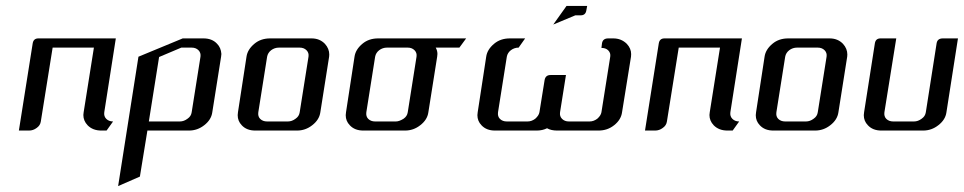

<svg xmlns="http://www.w3.org/2000/svg" viewBox="-20 -442 3263 650"><path d="M43.9 0 90.8 -295.9Q93.8 -312 109.9 -312H372.1L333 -62Q331.1 -48.3 339.8 -39.6Q348.6 -30.8 362.8 -30.8L340.8 0H323.2Q293.9 0 276.4 -18.1Q262.2 -33.2 262.2 -52.7Q262.2 -55.2 263.2 -62L297.9 -280.8H158.2L118.2 -30.8Q116.2 -17.1 104 -8.8Q92.3 0 78.1 0Z M379.9 188 448.7 -250 598.6 -312H668.9Q698.2 -312 714.8 -293.9Q728 -280.8 729.5 -259.3Q729.5 -257.8 728.5 -250L698.7 -62Q695.3 -36.6 671.4 -18.1Q648.4 0 619.6 0H479L453.6 155.8ZM483.9 -30.8H588.9Q602.5 -30.8 614.7 -40Q627 -48.3 628.9 -62L658.7 -250Q660.6 -263.2 651.9 -272Q643.1 -280.8 628.9 -280.8H593.8L518.6 -249Z M784.7 -52.2Q784.7 -55.2 785.6 -62L814.5 -250Q817.9 -274.4 841.3 -293.9Q862.8 -312 894.5 -312H1034.7Q1062.5 -312 1080.1 -293.5Q1094.7 -277.3 1094.7 -257.3Q1094.7 -252.4 1094.2 -250L1064.5 -62Q1061 -36.6 1037.1 -18.1Q1014.2 0 985.4 0H844.2Q814.9 0 798.3 -18.1Q784.7 -32.2 784.7 -52.2ZM854.5 -62Q852.5 -47.9 860.8 -39.6Q869.6 -30.8 884.3 -30.8H954.6Q968.3 -30.8 980.5 -40Q992.7 -48.3 994.6 -62L1024.4 -250Q1026.4 -263.2 1017.6 -272Q1008.8 -280.8 994.6 -280.8H924.3Q909.7 -280.8 897.9 -272Q886.7 -263.2 884.3 -250Z M1150.4 -52.2Q1150.4 -55.2 1151.4 -62L1180.2 -250Q1183.6 -274.4 1207 -293.9Q1228.5 -312 1260.3 -312H1558.1L1535.2 -280.8H1455.1Q1460.9 -270.5 1460.9 -259.3Q1460.9 -255.9 1460 -250L1430.2 -62Q1426.8 -36.6 1402.8 -18.1Q1379.9 0 1351.1 0H1210Q1180.7 0 1164.1 -18.1Q1150.4 -32.2 1150.4 -52.2ZM1220.2 -62Q1218.3 -47.9 1226.6 -39.6Q1235.4 -30.8 1250 -30.8H1320.3Q1331.5 -30.8 1346.2 -40Q1358.4 -48.3 1360.4 -62L1390.1 -250Q1392.1 -263.2 1383.3 -272Q1374.5 -280.8 1360.4 -280.8H1290Q1275.4 -280.8 1263.7 -272Q1252.4 -263.2 1250 -250Z M1596.2 -52.2Q1596.2 -55.2 1597.2 -62L1626 -250Q1629.4 -274.4 1652.8 -293.9Q1674.3 -312 1706.1 -312H1757.8L1735.8 -280.8Q1721.2 -280.8 1709.5 -272Q1698.2 -263.2 1695.8 -250L1666 -62Q1664.1 -47.9 1672.4 -39.6Q1681.2 -30.8 1695.8 -30.8H1766.1Q1779.8 -30.8 1792 -40Q1804.2 -50.8 1806.2 -62L1823.7 -170.9Q1826.7 -188 1843.8 -188H1896L1876 -62Q1874 -48.3 1882.8 -39.6Q1891.6 -30.8 1905.8 -30.8H1976.1Q1989.7 -30.8 2002 -40Q2014.2 -50.8 2016.1 -62L2045.9 -250Q2047.9 -262.7 2039.1 -271.5Q2030.8 -279.8 2016.1 -279.8L2018.1 -295.9Q2021 -312 2039.1 -312H2056.2Q2083.5 -312 2102.1 -293.5Q2116.7 -277.8 2116.7 -258.8Q2116.7 -252.9 2116.2 -250L2085.9 -62Q2082.5 -36.6 2059.1 -18.1Q2036.6 0 2005.9 0H1866.2Q1845.7 0 1832 -7.8Q1816.4 0 1796.9 0H1655.8Q1626.5 0 1609.9 -18.1Q1596.2 -32.2 1596.2 -52.2ZM1853 -358.9 1897.9 -421.9H1967.8L1964.8 -405.8Q1961.9 -390.1 1945.8 -390.1H1927.7Z M2163.6 0 2210.4 -295.9Q2213.4 -312 2229.5 -312H2491.7L2452.6 -62Q2450.7 -48.3 2459.5 -39.6Q2468.3 -30.8 2482.4 -30.8L2460.4 0H2442.9Q2413.6 0 2396 -18.1Q2381.8 -33.2 2381.8 -52.7Q2381.8 -55.2 2382.8 -62L2417.5 -280.8H2277.8L2237.8 -30.8Q2235.8 -17.1 2223.6 -8.8Q2211.9 0 2197.8 0Z M2538.6 -52.2Q2538.6 -55.2 2539.6 -62L2568.4 -250Q2571.8 -274.4 2595.2 -293.9Q2616.7 -312 2648.4 -312H2788.6Q2816.4 -312 2834 -293.5Q2848.6 -277.3 2848.6 -257.3Q2848.6 -252.4 2848.1 -250L2818.4 -62Q2814.9 -36.6 2791 -18.1Q2768.1 0 2739.3 0H2598.1Q2568.8 0 2552.2 -18.1Q2538.6 -32.2 2538.6 -52.2ZM2608.4 -62Q2606.4 -47.9 2614.7 -39.6Q2623.5 -30.8 2638.2 -30.8H2708.5Q2722.2 -30.8 2734.4 -40Q2746.6 -48.3 2748.5 -62L2778.3 -250Q2780.3 -263.2 2771.5 -272Q2762.7 -280.8 2748.5 -280.8H2678.2Q2663.6 -280.8 2651.9 -272Q2640.6 -263.2 2638.2 -250Z M2904.3 -52.2Q2904.3 -55.2 2905.3 -62L2941.9 -295.9Q2944.8 -312 2960.9 -312H3014.2L2974.1 -62Q2972.2 -47.9 2980.5 -39.6Q2989.3 -30.8 3003.9 -30.8H3074.2Q3087.9 -30.8 3100.1 -40Q3112.3 -48.3 3114.3 -62L3150.9 -295.9Q3153.8 -312 3171.9 -312H3223.1L3184.1 -62Q3180.7 -36.6 3156.7 -18.1Q3133.8 0 3105 0H2963.9Q2934.6 0 2918 -18.1Q2904.3 -32.2 2904.3 -52.2Z"/></svg>

Font: Hhenum
Style: Italic
Weight: 400
Designer: T. Christopher White
Version: Version 1.0